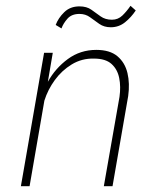

<svg xmlns="http://www.w3.org/2000/svg" viewBox="-20 -642 514 662"><path d="M392 -308 338 0H368L422 -311Q428 -354 419.5 -390Q411 -426 385 -448Q359 -470 312 -470Q257 -470 214 -438.5Q171 -407 145 -360L162 -460H132L52 0H82L133 -295Q145 -333 169 -366Q193 -399 227.5 -420Q262 -441 304 -440Q344 -440 364.5 -421.5Q385 -403 391 -373Q397 -343 392 -308ZM172 -556 192 -544Q198 -561 212.5 -577.5Q227 -594 254 -594Q275 -594 290.5 -582.5Q306 -571 322.5 -559.5Q339 -548 362 -548Q390 -548 411.5 -565.5Q433 -583 448 -606L430 -622Q417 -603 402 -588.5Q387 -574 366 -574Q343 -574 327 -585.5Q311 -597 295 -608.5Q279 -620 254 -620Q222 -620 201.5 -600Q181 -580 172 -556Z"/></svg>

Font: Jost* 200 Thin Italic
Style: Italic
Weight: 200
Italic angle: -10°
Version: Version 3.200; ttfautohint (v0.97) -l 8 -r 50 -G 200 -x 14 -